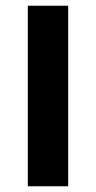

<svg xmlns="http://www.w3.org/2000/svg" viewBox="-20 -650 335 670"><path d="M77 0V-630H218V0Z"/></svg>

Font: Changa ExtraLight
Style: Bold
Weight: 700
Version: Version 3.002; ttfautohint (v1.8.2)